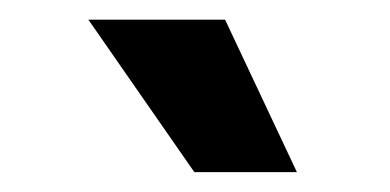

<svg xmlns="http://www.w3.org/2000/svg" viewBox="-20 -779 390 192"><path d="M174.3 -606.9 68.4 -759.3H205.1L276.9 -606.9Z"/></svg>

Font: Inter 18pt
Style: Bold
Weight: 700
Designer: Rasmus Andersson
Foundry: rsms
Version: Version 4.001;git-66647c0bb